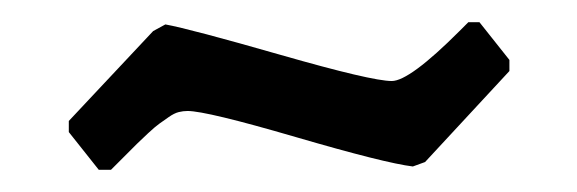

<svg xmlns="http://www.w3.org/2000/svg" viewBox="-20 -348 520 173"><path d="M149 -248Q145 -248 141 -247Q137 -246 132 -242.5Q127 -239 123.5 -236.5Q120 -234 113.5 -228Q107 -222 103.5 -218.5Q100 -215 91.5 -206.5Q83 -198 80 -195H69L42 -229V-239L118 -320L129 -326Q151 -322 233 -298.5Q315 -275 333 -275Q349 -275 394 -320Q399 -325 402 -328H412L439 -294V-284L363 -202L352 -198Q327 -201 246.5 -224.5Q166 -248 149 -248Z"/></svg>

Font: Alegreya Sans Medium
Style: Regular
Weight: 500
Designer: Juan Pablo del Peral
Foundry: Huerta Tipografica
Version: Version 2.007